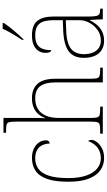

<svg xmlns="http://www.w3.org/2000/svg" viewBox="306 -1112 816 1469"><g transform="rotate(-90 714.5 -378.0)"><path d="M238 10Q188 10 147 -18Q106 -46 82 -106.5Q58 -167 58 -263Q58 -370 81 -430.5Q104 -491 145 -516.5Q186 -542 239 -542Q282 -542 312.5 -527Q343 -512 359 -487.5Q375 -463 375 -434Q375 -425 371.5 -419Q368 -413 362.5 -410Q357 -407 350 -406Q350 -437 338 -462.5Q326 -488 301 -502.5Q276 -517 237 -517Q192 -517 158 -493.5Q124 -470 105 -415Q86 -360 86 -264Q86 -181 106 -125Q126 -69 160.5 -42Q195 -15 238 -15Q276 -16 301.5 -29.5Q327 -43 343.5 -65Q360 -87 370 -113Q374 -107 376 -101Q378 -95 378 -85Q378 -68 361.5 -45.5Q345 -23 314.5 -6.5Q284 10 238 10Z M426 0V-20H445Q479 -20 494.5 -24Q510 -28 514 -44Q518 -60 518 -95V-663Q518 -699 514 -715Q510 -731 496.5 -735.5Q483 -740 455 -740H433V-760H546V-487Q546 -479 545.5 -471Q545 -463 544.5 -455.5Q544 -448 543 -441H545Q554 -466 572 -489Q590 -512 621 -527Q652 -542 698 -542Q769 -542 807.5 -499Q846 -456 846 -363V-94Q846 -60 850 -44.5Q854 -29 869 -24.5Q884 -20 917 -20H931V0H818V-361Q818 -440 789.5 -478.5Q761 -517 695 -517Q650 -517 616.5 -497.5Q583 -478 564.5 -437.5Q546 -397 546 -334V-95Q546 -60 550 -44Q554 -28 569.5 -24Q585 -20 619 -20H633V0Z M1136 10Q1099 10 1069.5 -6.5Q1040 -23 1023 -58Q1006 -93 1006 -146Q1006 -225 1057.5 -262Q1109 -299 1219 -303L1294 -306V-371Q1294 -418 1285 -450Q1276 -482 1251 -499.5Q1226 -517 1178 -517Q1136 -517 1111 -503Q1086 -489 1075.5 -462Q1065 -435 1065 -395Q1055 -395 1049.5 -406Q1044 -417 1044 -440Q1044 -464 1056.5 -487.5Q1069 -511 1099 -526.5Q1129 -542 1178 -542Q1256 -542 1289 -500.5Q1322 -459 1322 -379V-107Q1322 -70 1326 -51.5Q1330 -33 1341.5 -26.5Q1353 -20 1377 -20H1382V0H1301L1296 -99H1294Q1282 -75 1262 -49.5Q1242 -24 1211 -7Q1180 10 1136 10ZM1139 -15Q1184 -15 1218.5 -39.5Q1253 -64 1273.5 -101.5Q1294 -139 1294 -178V-283L1217 -280Q1148 -278 1108 -261.5Q1068 -245 1051 -215.5Q1034 -186 1034 -145Q1034 -110 1044.5 -80.5Q1055 -51 1078.5 -33Q1102 -15 1139 -15ZM1144 -619Q1159 -642 1175 -667.5Q1191 -693 1205 -718.5Q1219 -744 1228 -766H1272V-756Q1264 -743 1249 -723.5Q1234 -704 1216 -682.5Q1198 -661 1180 -641Q1162 -621 1147 -606H1144Z"/></g></svg>

Font: Noto Serif Khmer SemiCondensed Thin
Style: Regular
Weight: 250
Width: 4
Designer: Danh Hong and the Monotype Design Team
Foundry: Monotype Imaging Inc.
Version: Version 2.004